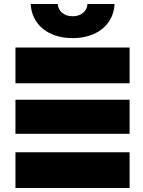

<svg xmlns="http://www.w3.org/2000/svg" viewBox="-20 -937 713 957"><path d="M57 -440H626V-270H57ZM57 -700H626V-522H57ZM57 0H626V-178H57ZM342 -747Q297 -747 259.5 -759Q222 -771 194.5 -793Q167 -815 151 -846.5Q135 -878 133 -917H268Q270 -889 290.5 -872.5Q311 -856 342 -856Q373 -856 393.5 -872.5Q414 -889 416 -917H551Q549 -878 533 -846.5Q517 -815 489.5 -793Q462 -771 424.5 -759Q387 -747 342 -747Z"/></svg>

Font: Montserrat-Alt1 Black
Style: Regular
Weight: 900
Designer: Differentunic
Foundry: Differentunic
Version: Version 7.222